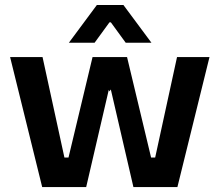

<svg xmlns="http://www.w3.org/2000/svg" viewBox="-20 -760 889 780"><path d="M151.4 0H330.1L421.9 -395L424.3 -388.7L430.2 -396.5L522 0H700.7L831.1 -528.3H699.2L610.4 -120.1H593.8L496.1 -528.3H356L258.3 -120.1H241.7L152.8 -528.3H21ZM259.8 -586.4H364.3L424.8 -669.4H430.2L490.7 -586.4H595.2L481.4 -739.7H373.5Z"/></svg>

Font: Wand UI Pro Bold
Style: Regular
Weight: 700
Designer: Andreas Faust
Version: Version 1.003;FEAKit 1.0